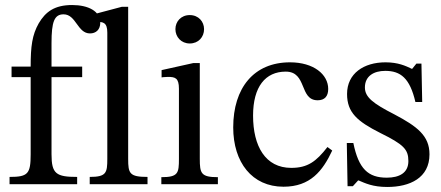

<svg xmlns="http://www.w3.org/2000/svg" viewBox="-20 -733 1756 764"><path d="M26 -468V-426H102V-119C102 -41 91 -29 18 -29V0H287V-29C204 -29 185 -41 185 -119V-426H307V-468H185V-562C185 -646 196 -676 233 -676C283 -676 288 -600 338 -600C361 -600 379 -614 379 -643C379 -688 332 -713 267 -713C197 -713 161 -686 134 -640C108 -594 102 -549 102 -468Z M567 -29C495 -29 490 -43 490 -101V-706H465L333 -671V-644C333 -644 348 -646 365 -646C390 -646 407 -644 407 -603V-101C407 -45 403 -29 337 -29V0H567Z M847 -28C780 -28 775 -43 775 -101V-482H749L623 -454V-425C623 -425 634 -427 648 -427C677 -427 692 -423 692 -380V-101C692 -44 689 -28 622 -28V0H847ZM735 -673C700 -673 678 -647 678 -617C678 -586 701 -560 735 -560C770 -560 792 -586 792 -617C792 -647 770 -673 735 -673Z M1283 -148C1238 -90 1204 -65 1139 -65C1036 -65 987 -151 987 -273C987 -388 1036 -448 1117 -448C1203 -448 1170 -334 1244 -334C1272 -334 1286 -350 1286 -379C1286 -437 1228 -485 1134 -485C990 -485 908 -383 908 -226C908 -87 983 10 1108 10C1215 10 1264 -53 1302 -134Z M1360 -164 1363 8H1384L1405 -15H1407C1433 -4 1463 11 1521 11C1611 11 1689 -25 1689 -119C1689 -193 1640 -230 1549 -278C1465 -321 1432 -346 1432 -385C1432 -430 1467 -451 1513 -451C1574 -451 1611 -422 1633 -327H1660L1657 -480H1637L1620 -459H1619C1594 -471 1564 -485 1514 -485C1428 -485 1361 -441 1361 -359C1361 -285 1402 -250 1493 -204C1586 -158 1605 -139 1605 -92C1605 -45 1569 -26 1519 -26C1445 -26 1407 -61 1386 -164Z"/></svg>

Font: mjx-stx-n
Style: Regular
Weight: 500
Version: 1.0.0